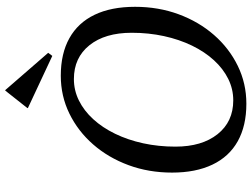

<svg xmlns="http://www.w3.org/2000/svg" viewBox="-136 -826 978 747"><g transform="rotate(-90 353.5 -453.0)"><path d="M323 16Q237 16 177 -17.5Q117 -51 86 -116Q55 -181 55 -273Q55 -364 84 -442.5Q113 -521 164.5 -580Q216 -639 284.5 -672.5Q353 -706 432 -706Q518 -706 578 -672.5Q638 -639 669 -574.5Q700 -510 700 -417Q700 -326 671 -247.5Q642 -169 590.5 -110Q539 -51 470.5 -17.5Q402 16 323 16ZM336 -35Q380 -35 419.5 -54.5Q459 -74 492 -110Q525 -146 549 -195.5Q573 -245 586 -304.5Q599 -364 599 -430Q599 -534 550.5 -594.5Q502 -655 419 -655Q375 -655 335.5 -635.5Q296 -616 263 -580Q230 -544 206 -494.5Q182 -445 169 -385.5Q156 -326 156 -260Q156 -157 204.5 -96Q253 -35 336 -35ZM509 -739 306 -834V-836L374 -922H376L521 -755Z"/></g></svg>

Font: Platypi Light
Style: Italic
Weight: 300
Italic angle: -13°
Designer: David Sargent
Foundry: Bolt Cutter Type
Version: Version 1.200